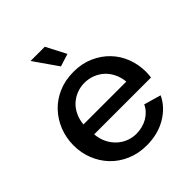

<svg xmlns="http://www.w3.org/2000/svg" viewBox="-203 -860 1001 1001"><g transform="rotate(-45 297.5 -360.0)"><path d="M303 10Q242 10 192 -11.5Q142 -33 106.5 -70Q71 -107 51.5 -156Q32 -205 32 -260Q32 -315 51.5 -364.5Q71 -414 106.5 -451.5Q142 -489 192 -510.5Q242 -532 304 -532Q365 -532 414.5 -510Q464 -488 499 -451.5Q534 -415 552.5 -366.5Q571 -318 571 -265Q571 -253 570 -242.5Q569 -232 568 -225H149Q152 -190 165.5 -162Q179 -134 200.5 -113.5Q222 -93 249.5 -82Q277 -71 307 -71Q329 -71 350.5 -76.5Q372 -82 390 -92.5Q408 -103 422 -118Q436 -133 444 -151L538 -124Q511 -65 448.5 -27.5Q386 10 303 10ZM462 -301Q459 -334 445.5 -362Q432 -390 411 -409.5Q390 -429 362 -440Q334 -451 303 -451Q272 -451 244.5 -440Q217 -429 196 -409.5Q175 -390 162 -362Q149 -334 146 -301ZM185 -730H290L347 -620L277 -598Z"/></g></svg>

Font: Oxford Sans SemiBold
Style: Regular
Weight: 600
Designer: Matt McInerney, Pablo Impallari, Rodrigo Fuenzalida
Foundry: Matt McInerney, Pablo Impallari, Rodrigo Fuenzalida
Version: Version 3.000g; ttfautohint (v1.5) -l 8 -r 28 -G 28 -x 14 -D